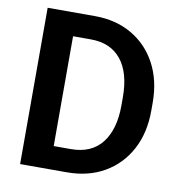

<svg xmlns="http://www.w3.org/2000/svg" viewBox="-80 -785 811 860"><g transform="rotate(10 325.5 -355.5)"><path d="M280.3 0H67.9V-710.9H283.2Q378.4 -710.9 450.9 -668.9Q523.4 -627 564.2 -551Q605 -475.1 605 -373V-337.4Q605 -235.8 564.2 -159.9Q523.4 -84 450.4 -42Q377.4 0 280.3 0ZM283.2 -605H202.1V-105.5H280.3Q373 -105.5 421.1 -166.7Q469.2 -228 469.2 -337.4V-374Q469.2 -485.8 421.1 -545.4Q373 -605 283.2 -605Z"/></g></svg>

Font: Vazirmatn RD FD SemiBold
Style: Regular
Weight: 600
Designer: Saber Rastikerdar
Foundry: Saber Rastikerdar
Version: Version 33.003